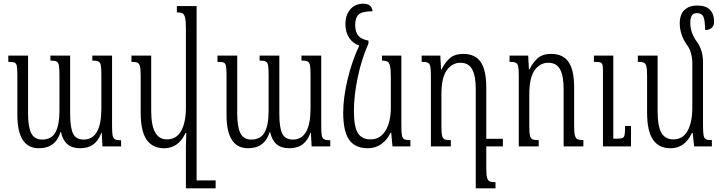

<svg xmlns="http://www.w3.org/2000/svg" viewBox="-20 -793 3906 1040"><path d="M587 -492V-112Q587 -75 590 -59.5Q593 -44 603 -38.5Q613 -33 636 -33V0H535L531 -74H529Q514 -32 486 -11Q458 10 413 10Q371 10 345.5 -11.5Q320 -33 310 -78H308Q281 10 191 10Q74 10 74 -170V-386Q74 -422 71 -436Q68 -450 59 -454Q50 -458 25 -458V-492H132V-177Q132 -105 149.5 -71Q167 -37 208 -37Q259 -37 280.5 -76.5Q302 -116 302 -191V-388Q302 -425 299 -440Q296 -455 286 -460Q276 -465 253 -465V-492H360V-177Q360 -99 376.5 -68Q393 -37 433 -37Q529 -37 529 -205V-387Q529 -424 526 -439.5Q523 -455 513 -460Q503 -465 480 -465V-492Z M1148 184V227H1008H987V3Q987 -23 989 -73H985Q947 10 869 10Q806 10 774 -36.5Q742 -83 742 -185V-384Q742 -419 738 -434Q734 -449 724.5 -453.5Q715 -458 692 -458V-492H799V-192Q799 -38 884 -38Q936 -38 961.5 -84.5Q987 -131 987 -209V-639Q987 -679 982.5 -697.5Q978 -716 968 -721Q958 -726 938 -726V-760H1045V184Z M1720 -492V-112Q1720 -75 1723 -59.5Q1726 -44 1736 -38.5Q1746 -33 1769 -33V0H1668L1664 -74H1662Q1647 -32 1619 -11Q1591 10 1546 10Q1504 10 1478.5 -11.5Q1453 -33 1443 -78H1441Q1414 10 1324 10Q1207 10 1207 -170V-386Q1207 -422 1204 -436Q1201 -450 1192 -454Q1183 -458 1158 -458V-492H1265V-177Q1265 -105 1282.5 -71Q1300 -37 1341 -37Q1392 -37 1413.5 -76.5Q1435 -116 1435 -191V-388Q1435 -425 1432 -440Q1429 -455 1419 -460Q1409 -465 1386 -465V-492H1493V-177Q1493 -99 1509.5 -68Q1526 -37 1566 -37Q1662 -37 1662 -205V-387Q1662 -424 1659 -439.5Q1656 -455 1646 -460Q1636 -465 1613 -465V-492Z M2203 -34V0H2106L2099 -74H2095Q2079 -37 2046.5 -13.5Q2014 10 1972 10Q1904 10 1871.5 -35.5Q1839 -81 1839 -183Q1839 -263 1862.5 -362Q1886 -461 1926 -546Q1891 -558 1871 -588.5Q1851 -619 1851 -662Q1851 -712 1877.5 -742.5Q1904 -773 1948 -773Q1994 -773 1998 -732Q1943 -732 1923.5 -715Q1904 -698 1904 -658Q1904 -620 1920.5 -600Q1937 -580 1976 -573V-558Q1939 -475 1918 -375.5Q1897 -276 1897 -191Q1897 -108 1918 -73Q1939 -38 1988 -38Q2039 -38 2068 -85Q2097 -132 2097 -209V-377Q2097 -418 2092.5 -436Q2088 -454 2078.5 -459.5Q2069 -465 2049 -465V-492H2154V-112Q2154 -74 2157.5 -58.5Q2161 -43 2170.5 -38.5Q2180 -34 2203 -34Z M2614 0V117Q2614 153 2618 168.5Q2622 184 2632 189Q2642 194 2664 194V227H2557V-311Q2557 -382 2537.5 -417.5Q2518 -453 2474 -453Q2429 -453 2400 -412.5Q2371 -372 2371 -282V-108Q2371 -72 2375 -57Q2379 -42 2389 -38Q2399 -34 2422 -34V0H2314V-385Q2314 -420 2310.5 -434.5Q2307 -449 2297 -453.5Q2287 -458 2264 -458V-492H2365L2369 -417H2372Q2391 -456 2417.5 -478.5Q2444 -501 2489 -501Q2554 -501 2584 -457Q2614 -413 2614 -319V-41H2704V0Z M3140 0H3033V-311Q3033 -382 3013.5 -417.5Q2994 -453 2950 -453Q2905 -453 2876 -412.5Q2847 -372 2847 -282V-108Q2847 -72 2851 -57Q2855 -42 2865 -38Q2875 -34 2898 -34V0H2790V-385Q2790 -420 2786.5 -434.5Q2783 -449 2773 -453.5Q2763 -458 2740 -458V-492H2841L2845 -417H2848Q2867 -456 2893.5 -478.5Q2920 -501 2965 -501Q3030 -501 3060 -457Q3090 -413 3090 -319V-110Q3090 -75 3094 -59.5Q3098 -44 3108 -39Q3118 -34 3140 -34ZM3398 0H3246V-413Q3246 -434 3243 -443Q3240 -452 3231.5 -455Q3223 -458 3203 -458H3197V-492H3302V-42H3326Q3345 -42 3353 -46Q3361 -50 3363.5 -64Q3366 -78 3366 -111H3398Z M3836 -34V0H3740L3732 -73H3728Q3690 10 3612 10Q3549 10 3517 -36.5Q3485 -83 3485 -185V-384Q3485 -419 3481 -434Q3477 -449 3467.5 -453.5Q3458 -458 3435 -458V-492H3542V-192Q3542 -110 3562.5 -74Q3583 -38 3627 -38Q3679 -38 3704.5 -84.5Q3730 -131 3730 -209V-454Q3730 -479 3722.5 -506Q3715 -533 3698 -554Q3680 -580 3671 -609.5Q3662 -639 3662 -665Q3662 -716 3688 -739.5Q3714 -763 3756 -763Q3804 -763 3826 -739.5Q3848 -716 3848 -677Q3848 -654 3835 -642Q3822 -630 3799 -631Q3799 -683 3790 -702.5Q3781 -722 3755 -722Q3735 -722 3727 -708Q3719 -694 3719 -670Q3719 -616 3754 -568Q3788 -522 3788 -455V-112Q3788 -74 3791.5 -58.5Q3795 -43 3804 -38.5Q3813 -34 3836 -34Z"/></svg>

Font: Noto Serif Armenian Light Cond
Style: Regular
Weight: 300
Width: 3
Designer: Monotype Design team
Foundry: Monotype Imaging Inc.
Version: Version 1.000